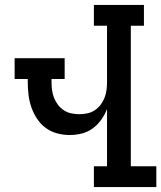

<svg xmlns="http://www.w3.org/2000/svg" viewBox="-20 -755 651 775"><path d="M359 0V-84H412V-315Q403 -292 388.5 -271.5Q374 -251 354 -236.5Q334 -222 310 -216Q286 -210 261 -210Q235 -210 209.5 -217Q184 -224 163.5 -239.5Q143 -255 129 -276.5Q115 -298 106.5 -322.5Q98 -347 95 -373Q92 -399 92 -424V-436H39V-520H241V-436H188V-424Q188 -408 190 -392Q192 -376 198 -360.5Q204 -345 214 -332Q224 -319 237.5 -310Q251 -301 267.5 -297.5Q284 -294 300 -294Q316 -294 332.5 -297.5Q349 -301 362.5 -310Q376 -319 386 -332Q396 -345 402 -360.5Q408 -376 410 -392Q412 -408 412 -424V-651H359V-735H561V-651H508V-84H611V0Z"/></svg>

Font: Iosevka HT Medium Extended
Style: Regular
Weight: 500
Width: 7
Monospace: yes
Designer: Belleve Invis
Foundry: Belleve Invis
Version: Version 32.3.0; ttfautohint (v1.8.4)